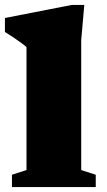

<svg xmlns="http://www.w3.org/2000/svg" viewBox="-24 -759 433 779"><path d="M305.5 -69 364.5 -50V0H24.5V-50L83.5 -69V-568Q76.5 -574.5 63.2 -584.2Q50 -594 32.8 -605.5Q15.5 -617 -4 -629.5V-686L267.5 -739H318L305.5 -596Z"/></svg>

Font: Newsreader 9pt ExtraBold
Style: Regular
Weight: 800
Designer: Hugues Gentile
Foundry: Production Type
Version: Version 1.003